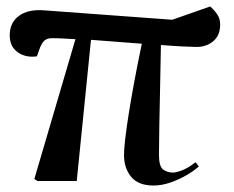

<svg xmlns="http://www.w3.org/2000/svg" viewBox="-20 -559 723 593"><path d="M454 14Q407 14 385 -13Q363 -40 363 -80Q363 -115 377.5 -207Q392 -299 418 -424Q380 -427 339.5 -430Q299 -433 261 -436L217 0H96L86 -6L213 -438Q194 -439 176.5 -440Q159 -441 144 -441Q127 -442 117.5 -434Q108 -426 100 -402L94 -385Q60 -380 35 -397.5Q10 -415 10 -450Q10 -489 38.5 -510Q67 -531 117 -527L512 -498L629 -539Q640 -530 650 -516Q660 -502 660 -483Q660 -450 639 -432Q618 -414 587 -414Q574 -414 544.5 -415.5Q515 -417 477 -420Q476 -357 474.5 -290.5Q473 -224 472 -168Q471 -112 471 -81Q471 -44 484.5 -35Q498 -26 514 -26Q524 -26 542.5 -33Q561 -40 584 -58L594 -45Q580 -32 557 -18.5Q534 -5 507 4.5Q480 14 454 14Z"/></svg>

Font: Literata 72pt SemiBold
Style: Italic
Weight: 600
Italic angle: -2°
Designer: Latin by Veronika Burian and Jose Scaglione. Greek by Irene Vlachou. Cyrillic by Vera Evstafieva
Foundry: TypeTogether
Version: Version 3.002